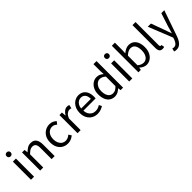

<svg xmlns="http://www.w3.org/2000/svg" viewBox="287 -2314 4067 4067"><g transform="rotate(-45 2320.5 -281.0)"><path d="M92 0V-543H184V0ZM138 -655Q111 -655 94.5 -671.5Q78 -688 78 -716Q78 -743 94.5 -759Q111 -775 138 -775Q165 -775 182 -759Q199 -743 199 -716Q199 -688 182 -671.5Q165 -655 138 -655Z M367 0V-543H442L451 -464H453Q492 -503 535.5 -530Q579 -557 635 -557Q721 -557 761 -502.5Q801 -448 801 -344V0H710V-332Q710 -409 685.5 -443Q661 -477 607 -477Q565 -477 532 -456Q499 -435 459 -394V0Z M1191 13Q1119 13 1061.5 -20.5Q1004 -54 970.5 -117.5Q937 -181 937 -271Q937 -362 973 -425.5Q1009 -489 1069 -523Q1129 -557 1198 -557Q1251 -557 1289.5 -538Q1328 -519 1356 -493L1310 -433Q1287 -454 1260.5 -467Q1234 -480 1202 -480Q1153 -480 1114 -454Q1075 -428 1053 -381Q1031 -334 1031 -271Q1031 -209 1052.5 -162Q1074 -115 1111.5 -89Q1149 -63 1199 -63Q1237 -63 1269 -78.5Q1301 -94 1327 -117L1367 -55Q1330 -23 1285 -5Q1240 13 1191 13Z M1487 0V-543H1562L1571 -444H1573Q1601 -496 1641.5 -526.5Q1682 -557 1727 -557Q1746 -557 1759.5 -554.5Q1773 -552 1785 -545L1768 -466Q1754 -470 1743 -472.5Q1732 -475 1715 -475Q1682 -475 1644 -446.5Q1606 -418 1579 -349V0Z M2081 13Q2008 13 1949 -21Q1890 -55 1855.5 -118.5Q1821 -182 1821 -271Q1821 -338 1841 -390.5Q1861 -443 1895.5 -480.5Q1930 -518 1974 -537.5Q2018 -557 2064 -557Q2134 -557 2182 -526Q2230 -495 2255.5 -437.5Q2281 -380 2281 -302Q2281 -287 2280 -274Q2279 -261 2277 -250H1911Q1914 -192 1937.5 -149.5Q1961 -107 2000 -83.5Q2039 -60 2091 -60Q2131 -60 2163.5 -71.5Q2196 -83 2227 -103L2259 -42Q2224 -19 2180 -3Q2136 13 2081 13ZM1910 -315H2201Q2201 -397 2165.5 -440.5Q2130 -484 2066 -484Q2028 -484 1994.5 -464Q1961 -444 1938.5 -407Q1916 -370 1910 -315Z M2600 13Q2532 13 2481.5 -20Q2431 -53 2403.5 -116.5Q2376 -180 2376 -271Q2376 -359 2409 -423Q2442 -487 2495.5 -522Q2549 -557 2611 -557Q2659 -557 2693.5 -540.5Q2728 -524 2764 -494L2759 -587V-796H2851V0H2776L2768 -64H2765Q2733 -32 2691 -9.5Q2649 13 2600 13ZM2620 -64Q2658 -64 2692 -82.5Q2726 -101 2759 -138V-423Q2725 -454 2693 -467Q2661 -480 2627 -480Q2584 -480 2548.5 -453.5Q2513 -427 2491.5 -380.5Q2470 -334 2470 -272Q2470 -207 2488 -160Q2506 -113 2539.5 -88.5Q2573 -64 2620 -64Z M3035 0V-543H3127V0ZM3081 -655Q3054 -655 3037.5 -671.5Q3021 -688 3021 -716Q3021 -743 3037.5 -759Q3054 -775 3081 -775Q3108 -775 3125 -759Q3142 -743 3142 -716Q3142 -688 3125 -671.5Q3108 -655 3081 -655Z M3549 13Q3512 13 3471 -5Q3430 -23 3395 -56H3391L3383 0H3310V-796H3402V-578L3398 -481Q3435 -513 3479 -535Q3523 -557 3569 -557Q3639 -557 3687 -522.5Q3735 -488 3760 -426Q3785 -364 3785 -280Q3785 -188 3751.5 -122Q3718 -56 3664.5 -21.5Q3611 13 3549 13ZM3534 -64Q3579 -64 3614.5 -89.5Q3650 -115 3670 -163.5Q3690 -212 3690 -279Q3690 -339 3675.5 -384.5Q3661 -430 3630 -455Q3599 -480 3546 -480Q3512 -480 3476 -461Q3440 -442 3402 -406V-120Q3437 -89 3472.5 -76.5Q3508 -64 3534 -64Z M4024 13Q3990 13 3969 -1Q3948 -15 3938 -42.5Q3928 -70 3928 -108V-796H4020V-102Q4020 -81 4027.5 -72Q4035 -63 4045 -63Q4049 -63 4053 -63.5Q4057 -64 4064 -65L4077 5Q4067 8 4055 10.5Q4043 13 4024 13Z M4221 234Q4202 234 4186 231Q4170 228 4157 223L4175 150Q4183 153 4194 156Q4205 159 4217 159Q4263 159 4292.5 125.5Q4322 92 4339 42L4351 1L4133 -543H4228L4338 -242Q4351 -206 4364.5 -166Q4378 -126 4392 -88H4397Q4408 -126 4419.5 -165.5Q4431 -205 4441 -242L4539 -543H4628L4424 46Q4405 99 4378 141.5Q4351 184 4313 209Q4275 234 4221 234Z"/></g></svg>

Font: Noto Sans KR
Style: Regular
Weight: 400
Designer: Ryoko NISHIZUKA  (kana, bopomofo & ideographs); Paul D. Hunt (Latin, Greek & Cyrillic); Sandoll Communications , Soo-you
Foundry: Adobe
Version: Version 2.004-H2;hotconv 1.0.118;makeotfexe 2.5.65603